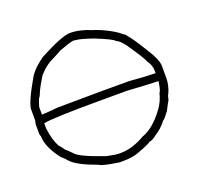

<svg xmlns="http://www.w3.org/2000/svg" viewBox="-120 -818 971 939"><g transform="rotate(-20 366.0 -349.0)"><path d="M662.6 -359.4V-367.2Q662.6 -401.9 645 -423.8Q636.7 -447.8 574.7 -537.1Q548.3 -570.3 535.6 -572.3Q526.9 -586.4 434.1 -623Q369.6 -644.5 354 -644.5Q343.3 -646.5 336.4 -646.5Q308.6 -640.6 262.2 -623Q259.8 -620.1 195.8 -587.9Q165 -567.9 147 -546.9Q140.1 -543 125.5 -515.6Q106.9 -486.8 90.3 -445.3Q84.5 -445.3 70.8 -398.4V-358.9Q74.2 -359.4 78.1 -359.4Q131.3 -361.8 150.4 -365.2Q301.8 -367.2 375 -367.2H527.3Q614.7 -359.9 662.6 -359.4ZM66.9 -315.4V-289.1Q74.2 -226.6 96.2 -187.5Q100.1 -186.5 119.6 -158.2Q122.1 -158.2 148.9 -130.9Q168.9 -104 297.4 -60.5Q341.8 -50.8 361.8 -50.8H369.6Q429.7 -50.8 496.6 -89.8Q557.6 -110.4 615.7 -191.4Q637.2 -222.2 647 -261.7Q655.8 -270 662.6 -318.4Q627.4 -318.4 503.9 -326.2H382.8Q113.8 -326.2 66.9 -315.4ZM334.5 -687.5Q388.2 -687.5 445.8 -662.1Q451.2 -662.1 488.8 -646.5Q552.2 -617.7 582.5 -589.8Q587.9 -589.8 596.2 -576.2Q617.2 -553.2 668.5 -468.8Q703.6 -413.6 703.6 -380.9V-318.4Q703.6 -282.2 686 -242.2Q682.6 -242.2 676.3 -212.9Q673.3 -210.4 650.9 -166Q625.5 -131.8 617.7 -128.9Q592.3 -95.7 561 -76.2Q534.2 -54.7 520 -54.7Q514.2 -46.9 445.8 -21.5Q413.1 -9.8 365.7 -9.8H348.1Q262.7 -22 248.5 -33.2Q144.5 -70.8 115.7 -103.5Q103 -118.7 86.4 -132.8Q29.8 -205.1 29.8 -263.7Q26.4 -263.7 25.9 -277.3V-326.2Q25.9 -328.1 29.8 -341.8V-400.4Q29.8 -435.1 98.1 -552.7Q124 -589.8 172.4 -623Q292 -686.5 334.5 -687.5Z"/></g></svg>

Font: CEF Fonts CJK
Style: Regular
Weight: 400
Designer: PartyBoss (派对大魔王)
Version: Release 2.25